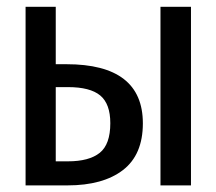

<svg xmlns="http://www.w3.org/2000/svg" viewBox="-20 -561 655 581"><path d="M148.7 -540.5V-366.7H181Q412.3 -366.7 412.3 -187.7Q412.3 -92.8 352.1 -46.4Q291.8 0 184.1 0H57.4V-540.5ZM465.6 -540.5H557.9V0H465.6ZM148.7 -297.4V-72.8H185.6Q249.7 -72.8 281.8 -98.5Q313.8 -124.1 313.8 -188.2Q313.8 -246.7 283.3 -272.1Q252.8 -297.4 185.6 -297.4Z"/></svg>

Font: Fira Code Fixed Retina
Style: Regular
Weight: 450
Monospace: yes
Designer: Carrois Corporate, Edenspiekermann AG, Nikita Prokopov
Foundry: Carrois Corporate, Edenspiekermann AG, Nikita Prokopov
Version: Version 5.002